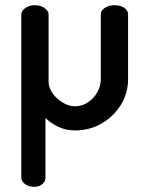

<svg xmlns="http://www.w3.org/2000/svg" viewBox="-20 -494 547 739"><path d="M113 225Q91 225 76.5 214.5Q62 204 62 190V-439Q62 -452 77.5 -463Q93 -474 114 -474Q136 -474 151.5 -463Q167 -452 167 -439V-179Q167 -164 175 -147.5Q183 -131 198 -117Q213 -103 231 -94Q249 -85 269 -85Q296 -85 318.5 -100Q341 -115 354.5 -139Q368 -163 368 -189V-439Q368 -454 384 -464Q400 -474 420 -474Q443 -474 458 -464Q473 -454 473 -439V-189Q473 -136 445.5 -91Q418 -46 371.5 -19Q325 8 269 8Q233 8 203.5 -6.5Q174 -21 155 -40V190Q155 204 143 214.5Q131 225 113 225Z"/></svg>

Font: Dosis SemiBold
Style: Regular
Weight: 600
Designer: EdgarTolentino, PabloImpallari, IginoMarini
Foundry: EdgarTolentino, PabloImpallari, IginoMarini
Version: Version 3.001; ttfautohint (v1.8.2)